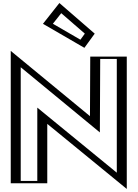

<svg xmlns="http://www.w3.org/2000/svg" viewBox="-20 -1194 896 1251"><path d="M75 0V-825L591 -400L593 -825H781V0L263 -424V0ZM575 -976 519 -899 281 -1037 372 -1152ZM90 -15V-793.2L605.9 -368.3L607.9 -810H766V-31.7L248 -455.7V-15ZM554.8 -973.7 514.8 -918.8 303.5 -1041.3 374 -1130.4ZM90 -15H248V-455.7L766 -31.7V-810H607.9L605.9 -368.3L90 -793.2ZM554.8 -973.7 374 -1130.4 303.5 -1041.3 514.8 -918.8ZM263 -424 781 0V-825H593L591 -400L75 -825V0H263ZM575 -976 372 -1152 281 -1037 519 -899ZM115 -15V-755.9L630.7 -331.1L632.9 -810H741V-68.8L223 -492.8V-15ZM532.7 -974.9 504 -935.3 324.6 -1039.3 379 -1108.1ZM50 0H288V-386.9L806 37.1V-825H568L566.2 -437.2L50 -862.4ZM597.1 -974.8 367 -1174.3 259.9 -1038.9 529.9 -882.4Z"/></svg>

Font: Hussar Outliner
Style: Regular
Weight: 700
Foundry: Cannot Into Space Fonts
Version: Version 0.92